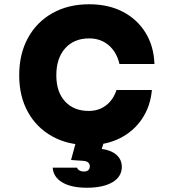

<svg xmlns="http://www.w3.org/2000/svg" viewBox="-20 -660 790 900"><path d="M396 20Q298 20 224.5 -21Q151 -62 110.5 -135.5Q70 -209 70 -307Q70 -407 111 -482Q152 -557 226 -598.5Q300 -640 398 -640Q488 -640 555.5 -605Q623 -570 662 -507Q701 -444 704 -360H540Q527 -416 489.5 -448Q452 -480 398 -480Q327 -480 285.5 -433.5Q244 -387 244 -307Q244 -229 285 -184.5Q326 -140 396 -140Q443 -140 477 -166Q511 -192 526 -238H692Q685 -161 645.5 -102.5Q606 -44 542 -12Q478 20 396 20ZM343 -20H475L457 38Q501 44 526 66Q551 88 551 122Q551 168 507.5 194Q464 220 387 220Q314 220 272 195Q230 170 227 126H341Q344 134 352.5 139Q361 144 373 144Q387 144 394 137.5Q401 131 401 119Q401 108 393 101.5Q385 95 371 94L313 90Z"/></svg>

Font: Martian Mono SemiExpanded ExtraBold
Style: Regular
Weight: 800
Width: 6
Designer: Roman Shamin
Foundry: Evil Martians
Version: Version 1.000